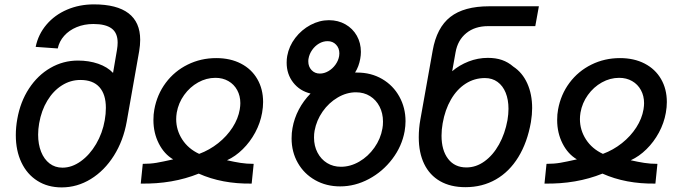

<svg xmlns="http://www.w3.org/2000/svg" viewBox="-20 -818 3040 856"><path d="M50.5 -215.5Q50.5 -251 57 -287Q70.5 -364 109.2 -423.2Q148 -482.5 204.8 -515.2Q261.5 -548 327.5 -548Q376.5 -548 417.8 -533.8Q459 -519.5 484 -493L501.5 -595.5Q504.5 -613.5 504.5 -628Q504.5 -671.5 477.5 -691.2Q450.5 -711 396.5 -711Q355.5 -711 321.8 -697Q288 -683 266 -658.2Q244 -633.5 237.5 -602L139 -609Q150.5 -665 187.2 -708.2Q224 -751.5 279 -775Q334 -798.5 398.5 -798.5Q501 -798.5 553 -758.8Q605 -719 605 -640.5Q605 -617 600.5 -590L545 -276Q530 -191 487.8 -124Q445.5 -57 384.8 -19.8Q324 17.5 255 17.5Q193 17.5 146.8 -11.8Q100.5 -41 75.5 -93.8Q50.5 -146.5 50.5 -215.5ZM447 -282Q452 -310.5 452 -337Q452 -397.5 423.2 -429.5Q394.5 -461.5 338.5 -461.5Q294 -461.5 255.8 -437.2Q217.5 -413 191 -369.2Q164.5 -325.5 154.5 -268Q150 -242 150 -217.5Q150 -175 163.2 -141.5Q176.5 -108 201 -89.2Q225.5 -70.5 258.5 -70.5Q300.5 -70.5 340.2 -99Q380 -127.5 408.5 -176Q437 -224.5 447 -282Z M752 -107.5Q712 -131 688 -178.2Q664 -225.5 664 -283Q664 -309 668 -329.5Q680 -396.5 719 -448.8Q758 -501 816.8 -530Q875.5 -559 944 -559Q1007 -559 1054.2 -534.5Q1101.5 -510 1127.2 -465.5Q1153 -421 1153 -363Q1153 -340 1148.5 -315Q1140.5 -269.5 1117.8 -227.2Q1095 -185 1062.2 -152.8Q1029.5 -120.5 992 -103.5Q1025.5 -96 1052.2 -91.8Q1079 -87.5 1111 -87.5L1102 0.5Q970 2.5 866 -44Q749.5 3 607.5 0.5L616.5 -87.5Q650 -87.5 677.8 -92.2Q705.5 -97 752 -107.5ZM765.5 -287Q765.5 -238 792.5 -196.2Q819.5 -154.5 868 -132Q914 -149 952.8 -179.8Q991.5 -210.5 1016.8 -249.8Q1042 -289 1049 -330.5Q1051.5 -346.5 1051.5 -358Q1051.5 -390.5 1037.5 -416.2Q1023.5 -442 998.2 -456.5Q973 -471 940.5 -471Q900 -471 863.2 -450.5Q826.5 -430 801 -394.5Q775.5 -359 768 -316Q765.5 -300 765.5 -287Z M1280 -201Q1280 -226.5 1284 -247Q1291.5 -290 1312.2 -329.5Q1333 -369 1364.5 -401Q1316.5 -412.5 1287.2 -450Q1258 -487.5 1258 -538.5Q1258 -555.5 1260.5 -568.5Q1268.5 -612.5 1296.5 -649Q1324.5 -685.5 1364.5 -706.8Q1404.5 -728 1446.5 -728Q1487.5 -728 1520 -709.5Q1552.5 -691 1570.8 -658.8Q1589 -626.5 1589 -586.5Q1589 -571.5 1586 -555.5Q1580 -521.5 1563 -494.5H1572.5Q1634.5 -494.5 1683.8 -465.8Q1733 -437 1760.5 -387.2Q1788 -337.5 1788 -277.5Q1788 -257 1784 -233Q1772 -166 1729.2 -109.5Q1686.5 -53 1624.8 -20Q1563 13 1496.5 13Q1434.5 13 1385 -15Q1335.5 -43 1307.8 -91.8Q1280 -140.5 1280 -201ZM1685 -245.5Q1687.5 -258.5 1687.5 -276Q1687.5 -313 1672.2 -342.8Q1657 -372.5 1629.8 -389.5Q1602.5 -406.5 1567 -406.5Q1525 -406.5 1485.5 -383.2Q1446 -360 1418.5 -320.8Q1391 -281.5 1382.5 -235Q1380 -222 1380 -204.5Q1380 -167.5 1395.5 -137.8Q1411 -108 1438.2 -91.2Q1465.5 -74.5 1500 -74.5Q1542 -74.5 1581.8 -97.5Q1621.5 -120.5 1649.2 -159.8Q1677 -199 1685 -245.5ZM1492 -568Q1493 -576 1493 -580Q1493 -603.5 1478.2 -619Q1463.5 -634.5 1440.5 -634.5Q1420.5 -634.5 1402.2 -623.8Q1384 -613 1371.5 -595Q1359 -577 1355.5 -556.5Q1354.5 -552.5 1354.5 -544Q1354.5 -521 1369 -505.5Q1383.5 -490 1406 -490Q1425.5 -490 1444 -500.8Q1462.5 -511.5 1475.5 -529.5Q1488.5 -547.5 1492 -568Z M1847 -206Q1847 -245.5 1854 -284.5L1909 -592.5Q1927 -695 1987.8 -742.5Q2048.5 -790 2161 -790H2382.5L2366.5 -701.5H2156.5Q2097 -701.5 2058.8 -670.2Q2020.5 -639 2011 -584.5L1996 -500.5Q2027.5 -527.5 2069 -543.8Q2110.5 -560 2155 -560Q2190.5 -560 2218 -550.5Q2245.5 -541 2268.5 -521Q2309 -494.5 2330.8 -446.2Q2352.5 -398 2352.5 -336Q2352.5 -307.5 2347 -273.5Q2331 -183 2291 -117.8Q2251 -52.5 2190.8 -18Q2130.5 16.5 2055 16.5Q1989 16.5 1942.2 -10.2Q1895.5 -37 1871.2 -87Q1847 -137 1847 -206ZM2242.5 -282.5Q2247 -309 2247 -333Q2247 -373.5 2234.5 -404.5Q2222 -435.5 2198.2 -452.8Q2174.5 -470 2142 -470Q2095 -470 2056 -445Q2017 -420 1990.5 -374.2Q1964 -328.5 1953.5 -268Q1948.5 -240 1948.5 -213Q1948.5 -148 1977.8 -109.8Q2007 -71.5 2059.5 -71.5Q2102.5 -71.5 2140.2 -98.8Q2178 -126 2204.8 -174Q2231.5 -222 2242.5 -282.5Z M2552 -107.5Q2512 -131 2488 -178.2Q2464 -225.5 2464 -283Q2464 -309 2468 -329.5Q2480 -396.5 2519 -448.8Q2558 -501 2616.8 -530Q2675.5 -559 2744 -559Q2807 -559 2854.2 -534.5Q2901.5 -510 2927.2 -465.5Q2953 -421 2953 -363Q2953 -340 2948.5 -315Q2940.5 -269.5 2917.8 -227.2Q2895 -185 2862.2 -152.8Q2829.5 -120.5 2792 -103.5Q2825.5 -96 2852.2 -91.8Q2879 -87.5 2911 -87.5L2902 0.5Q2770 2.5 2666 -44Q2549.5 3 2407.5 0.5L2416.5 -87.5Q2450 -87.5 2477.8 -92.2Q2505.5 -97 2552 -107.5ZM2565.5 -287Q2565.5 -238 2592.5 -196.2Q2619.5 -154.5 2668 -132Q2714 -149 2752.8 -179.8Q2791.5 -210.5 2816.8 -249.8Q2842 -289 2849 -330.5Q2851.5 -346.5 2851.5 -358Q2851.5 -390.5 2837.5 -416.2Q2823.5 -442 2798.2 -456.5Q2773 -471 2740.5 -471Q2700 -471 2663.2 -450.5Q2626.5 -430 2601 -394.5Q2575.5 -359 2568 -316Q2565.5 -300 2565.5 -287Z"/></svg>

Font: JuliaMono Medium
Style: Italic
Weight: 500
Italic angle: -9°
Monospace: yes
Designer: cormullion
Foundry: corm
Version: Version 0.054; ttfautohint (v1.8.4)